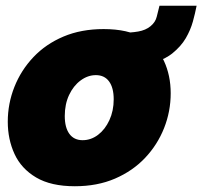

<svg xmlns="http://www.w3.org/2000/svg" viewBox="-20 -637 703 667"><path d="M240 10Q157 10 105.5 -20.5Q54 -51 30.5 -102Q7 -153 7 -214Q7 -277 30 -335Q53 -393 96 -438.5Q139 -484 200.5 -510Q262 -536 340 -536Q424 -536 475 -506Q526 -476 549.5 -425.5Q573 -375 573 -313Q573 -250 550 -192Q527 -134 484 -88.5Q441 -43 379.5 -16.5Q318 10 240 10ZM267 -150Q296 -150 320.5 -168.5Q345 -187 360 -219.5Q375 -252 375 -292Q375 -332 359 -354Q343 -376 313 -376Q285 -376 260 -357.5Q235 -339 220 -307Q205 -275 205 -234Q205 -194 221 -172Q237 -150 267 -150ZM372 -395 399 -523Q434 -523 460 -527.5Q486 -532 503 -546Q520 -560 524.5 -579Q529 -598 534 -617H663Q658 -591 650 -562Q642 -533 625.5 -504.5Q609 -476 578 -451Q558 -435 524 -422.5Q490 -410 450.5 -402.5Q411 -395 372 -395Z"/></svg>

Font: Raleway Black
Style: Italic
Weight: 900
Italic angle: -12°
Designer: Matt McInerney, Pablo Impallari, Rodrigo Fuenzalida
Foundry: Matt McInerney, Pablo Impallari, Rodrigo Fuenzalida
Version: Version 4.101;RELEASE